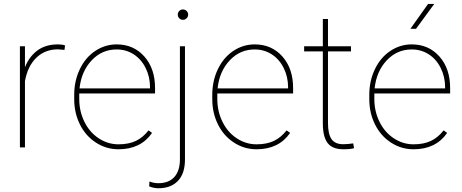

<svg xmlns="http://www.w3.org/2000/svg" viewBox="-20 -770 2411 1003"><path d="M316.9 -509.3 282.7 -512.2Q215.3 -512.2 169.9 -468.5Q124.5 -424.8 110.4 -346.2V0H84V-528.3H110.4V-418.5Q131.8 -473.6 174.8 -505.9Q217.8 -538.1 282.7 -538.1Q305.7 -538.1 319.8 -532.7Z M599.1 9.8Q535.2 9.8 481.7 -24.7Q428.2 -59.1 397.9 -119.1Q367.7 -179.2 367.7 -252.4V-274.4Q367.7 -347.7 397 -408.7Q426.3 -469.7 477.5 -503.9Q528.8 -538.1 589.4 -538.1Q677.7 -538.1 733.9 -475.1Q790 -412.1 790 -309.6V-281.7H394V-252.9Q394 -188.5 421.1 -133.5Q448.2 -78.6 495.8 -47.4Q543.5 -16.1 599.1 -16.1Q652.3 -16.1 689.7 -33.9Q727.1 -51.8 755.9 -88.9L774.4 -75.7Q715.3 9.8 599.1 9.8ZM589.4 -511.7Q512.2 -511.7 458.5 -454.3Q404.8 -397 395.5 -308.1H763.7V-314.5Q763.7 -368.2 741 -414.3Q718.3 -460.4 678.5 -486.1Q638.7 -511.7 589.4 -511.7Z M946.3 -528.3V63Q946.3 136.2 909.7 174.8Q873 213.4 807.1 213.4Q783.2 213.4 759.3 203.6L760.7 178.2Q784.2 187 807.1 187Q861.8 187 890.9 154.5Q919.9 122.1 919.9 63V-528.3ZM908.7 -693.4Q908.7 -704.6 916.5 -712.6Q924.3 -720.7 935.5 -720.7Q946.8 -720.7 954.8 -712.6Q962.9 -704.6 962.9 -693.4Q962.9 -682.1 954.8 -674.3Q946.8 -666.5 935.5 -666.5Q924.3 -666.5 916.5 -674.3Q908.7 -682.1 908.7 -693.4Z M1320.3 9.8Q1256.3 9.8 1202.9 -24.7Q1149.4 -59.1 1119.1 -119.1Q1088.9 -179.2 1088.9 -252.4V-274.4Q1088.9 -347.7 1118.2 -408.7Q1147.5 -469.7 1198.7 -503.9Q1250 -538.1 1310.5 -538.1Q1398.9 -538.1 1455.1 -475.1Q1511.2 -412.1 1511.2 -309.6V-281.7H1115.2V-252.9Q1115.2 -188.5 1142.3 -133.5Q1169.4 -78.6 1217 -47.4Q1264.6 -16.1 1320.3 -16.1Q1373.5 -16.1 1410.9 -33.9Q1448.2 -51.8 1477.1 -88.9L1495.6 -75.7Q1436.5 9.8 1320.3 9.8ZM1310.5 -511.7Q1233.4 -511.7 1179.7 -454.3Q1126 -397 1116.7 -308.1H1484.9V-314.5Q1484.9 -368.2 1462.2 -414.3Q1439.5 -460.4 1399.7 -486.1Q1359.9 -511.7 1310.5 -511.7Z M1693.4 -670.9V-528.3H1813.5V-501.5H1693.4V-126.5Q1693.4 -70.3 1711.7 -43.5Q1730 -16.6 1772.9 -16.6Q1794.4 -16.6 1825.2 -21L1829.6 3.9Q1813.5 9.8 1774.4 9.8Q1716.8 9.8 1691.9 -22.2Q1667 -54.2 1666.5 -123V-501.5H1568.8V-528.3H1666.5V-670.9Z M2140.6 9.8Q2076.7 9.8 2023.2 -24.7Q1969.7 -59.1 1939.5 -119.1Q1909.2 -179.2 1909.2 -252.4V-274.4Q1909.2 -347.7 1938.5 -408.7Q1967.8 -469.7 2019 -503.9Q2070.3 -538.1 2130.9 -538.1Q2219.2 -538.1 2275.4 -475.1Q2331.5 -412.1 2331.5 -309.6V-281.7H1935.5V-252.9Q1935.5 -188.5 1962.6 -133.5Q1989.7 -78.6 2037.4 -47.4Q2085 -16.1 2140.6 -16.1Q2193.8 -16.1 2231.2 -33.9Q2268.6 -51.8 2297.4 -88.9L2315.9 -75.7Q2256.8 9.8 2140.6 9.8ZM2130.9 -511.7Q2053.7 -511.7 2000 -454.3Q1946.3 -397 1937 -308.1H2305.2V-314.5Q2305.2 -368.2 2282.5 -414.3Q2259.8 -460.4 2220 -486.1Q2180.2 -511.7 2130.9 -511.7ZM2216.3 -749.5H2248.5L2153.3 -619.6H2124Z"/></svg>

Font: Roboto Thin
Style: Regular
Weight: 250
Designer: Google
Version: Version 2.134; 2016